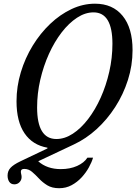

<svg xmlns="http://www.w3.org/2000/svg" viewBox="-20 -792 738 1040"><path d="M300.5 227.5Q262 227.5 236.2 211.8Q210.5 196 191.2 175.2Q172 154.5 153.5 138.8Q135 123 111.5 123Q93 123 93 137.5Q93 144.5 95 152Q97 159.5 97 167Q97 183 85.8 194.8Q74.5 206.5 58 206.5Q39.5 206.5 30.2 192.8Q21 179 21 159Q21 134.5 36.8 117.2Q52.5 100 90 82L237 12V8Q156.5 -6 113 -69.8Q69.5 -133.5 69.5 -243.5Q69.5 -323.5 92.8 -400.5Q116 -477.5 157 -544.5Q198 -611.5 252 -662.8Q306 -714 367.8 -743Q429.5 -772 494.5 -772Q590.5 -772 644.2 -706.2Q698 -640.5 698 -520.5Q698 -437.5 673 -359Q648 -280.5 604.2 -212.5Q560.5 -144.5 503 -92.2Q445.5 -40 380 -9.5L187 81.5Q234.5 124 309.5 124Q359.5 124 397.8 106.8Q436 89.5 453.5 62H484Q477 86.5 461.2 115Q445.5 143.5 422 169Q398.5 194.5 368 211Q337.5 227.5 300.5 227.5ZM285.5 -39Q330.5 -39 374.5 -67.8Q418.5 -96.5 457.2 -147Q496 -197.5 525.5 -263.2Q555 -329 572 -403.8Q589 -478.5 589 -555Q589 -725 486.5 -725Q441.5 -725 397.2 -696Q353 -667 314 -616.5Q275 -566 245.2 -500.2Q215.5 -434.5 198.2 -360Q181 -285.5 181 -210Q181 -39 285.5 -39Z"/></svg>

Font: Libre Caslon Condensed Medium Italic
Style: Regular
Weight: 500
Italic angle: -22.583°
Designer: Pablo Impallari, Rodrigo Fuenzalida, Katja Schimmel, Ertekin Erdin
Foundry: Pablo Impallari, Rodrigo Fuenzalida
Version: Version 2.000; ttfautohint (v1.8.4.7-5d5b);gftools[0.9.33]